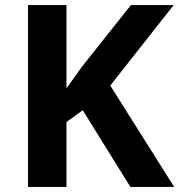

<svg xmlns="http://www.w3.org/2000/svg" viewBox="-20 -734 704 754"><path d="M664 0H492L305 -301L241 -255V0H90V-714H241V-387Q256 -408 271 -429Q286 -450 301 -471L494 -714H662L413 -398Z"/></svg>

Font: Noto Sans Balinese
Style: Bold
Weight: 700
Designer: Aditya Bayu, David Williams
Foundry: David Williams
Version: Version 2.005; ttfautohint (v1.8.4.7-5d5b)